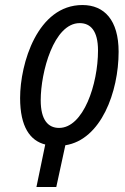

<svg xmlns="http://www.w3.org/2000/svg" viewBox="-20 -744 498 764"><path d="M160 -169 125 0H204L240 -166C382 -188 452 -378 452 -538C452 -664 395 -724 308 -724C129 -724 60 -491 60 -354C60 -239 100 -184 160 -169ZM215 -235C172 -235 142 -266 142 -345C142 -457 194 -652 297 -652C340 -652 370 -622 370 -543C370 -409 312 -235 215 -235Z"/></svg>

Font: Noto Sans ExtraCondensed
Style: Italic
Weight: 400
Width: 2
Italic angle: -12°
Designer: Monotype Design Team
Foundry: Monotype Imaging Inc.
Version: Version 2.013